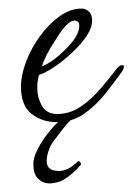

<svg xmlns="http://www.w3.org/2000/svg" viewBox="-20 -279 309 448"><path d="M112 6Q79 6 54 -13Q29 -32 29 -77Q29 -104 41 -135.5Q53 -167 73.5 -195Q94 -223 119 -241Q144 -259 170 -259Q180 -259 187.5 -252Q195 -245 195 -231Q195 -200 148 -156Q129 -138 108.5 -124Q88 -110 71 -104Q67 -91 67 -74Q67 -51 78 -32Q89 -13 113 -13Q143 -13 168 -30Q193 -47 214 -71.5Q235 -96 251 -117Q258 -127 265 -127Q269 -127 269 -123Q269 -121 268 -118.5Q267 -116 266 -114Q249 -90 227 -62Q205 -34 177 -14Q149 6 112 6ZM78 -124Q104 -135 132 -163Q165 -195 165 -219Q165 -231 153 -231Q137 -231 109 -185Q84 -147 78 -124ZM121 144Q106 149 96 149Q80 149 69 138Q58 127 58 107Q58 104 58 100.5Q58 97 59 93Q61 82 69.5 66Q78 50 88 37Q105 15 114.5 7Q124 -1 134 -8Q138 -10 140 -10Q145 -10 148.5 -8Q152 -6 151 -4Q142 3 133 14Q124 25 109 45Q99 57 94 71Q89 85 89 96Q89 106 93 111Q100 120 118 120Q126 120 137 115.5Q148 111 161 98Q162 97 162.5 97Q163 97 163 97Q166 97 168 100.5Q170 104 168 106Q157 119 144 129.5Q131 140 121 144Z"/></svg>

Font: Corinthia
Style: Regular
Weight: 400
Designer: Robert E. Leuschke
Foundry: Robert E. Leuschke
Version: Version 1.013; ttfautohint (v1.8.3)